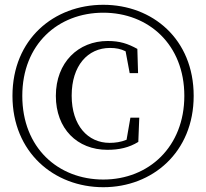

<svg xmlns="http://www.w3.org/2000/svg" viewBox="-20 -765 861 801"><path d="M411 16C616 16 788 -130 788 -365C788 -602 616 -745 411 -745C205 -745 32 -602 32 -365C32 -130 205 16 411 16ZM411 -16C222 -16 73 -149 73 -365C73 -580 222 -712 411 -712C600 -712 749 -579 749 -365C749 -153 601 -16 411 -16ZM428 -140C477 -140 518 -149 557 -173L561 -274H524L508 -182C484 -172 460 -169 437 -169C347 -169 279 -241 279 -366C279 -491 346 -565 439 -565C464 -565 484 -561 504 -551L521 -460H556L553 -561C513 -583 480 -594 429 -594C307 -594 213 -505 213 -365C213 -228 302 -140 428 -140Z"/></svg>

Font: Source Han Serif KR
Style: Regular
Weight: 400
Designer: Ryoko NISHIZUKA 西塚涼子 (kana & ideographs); Frank Grießhammer (Latin, Greek & Cyrillic); Wenlong ZHANG 张文龙 (bopomofo); San
Foundry: Adobe
Version: Version 2.001;hotconv 1.1.0;makeotfexe 2.6.0